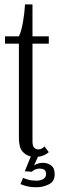

<svg xmlns="http://www.w3.org/2000/svg" viewBox="-20 -684 262 848"><path d="M142.5 143Q115.5 143 96.8 138Q78 133 70.5 129L82 101.5Q87 104.5 103 109.2Q119 114 142 114Q158 114 170.8 106.8Q183.5 99.5 183.5 85Q183.5 70 174.8 65.2Q166 60.5 154.5 60.5Q146.5 60.5 136.5 64.2Q126.5 68 120.5 74.5L89.5 72.5L116 7Q94.5 2.5 79 -15.2Q63.5 -33 63.5 -75V-491H2V-523.5H63.5Q74.5 -546 81.5 -586.8Q88.5 -627.5 90.5 -664.5H123.5V-523.5H195.5V-491H123.5V-59Q123.5 -37.5 131.8 -30.8Q140 -24 148.5 -24Q158.5 -24 165.5 -28.5Q172.5 -33 176.5 -37.5L195.5 -12Q187.5 -4.5 175.2 1.2Q163 7 147.5 8.5L130 47.5Q132 44.5 143.8 39.8Q155.5 35 170 35Q189 35 205.2 46.2Q221.5 57.5 221.5 85.5Q221.5 118 195.2 130.5Q169 143 142.5 143Z"/></svg>

Font: Imbue 10pt Light
Style: Regular
Weight: 300
Designer: Tyler Finck
Foundry: Etcetera Type Company
Version: Version 1.102; ttfautohint (v1.8.3)